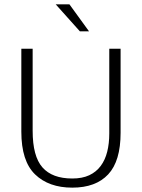

<svg xmlns="http://www.w3.org/2000/svg" viewBox="-20 -854 652 882"><path d="M78 -630H130V-253Q130 -136 175 -85Q220 -34 312 -34Q358 -34 390 -49Q422 -64 442.5 -91.5Q463 -119 472.5 -157Q482 -195 482 -241V-630H534V-244Q534 -114 477 -53Q420 8 312 8Q204 8 141 -53Q78 -114 78 -249ZM236 -834H299L389 -710H347Z"/></svg>

Font: Mukta Mahee ExtraLight
Style: Regular
Weight: 275
Designer: Shuchita Grover, Noopur Datye, Girish Dalvi, Yashodeep Gholap
Foundry: Ek Type
Version: Version 2.538;PS 1.000;hotconv 16.6.51;makeotf.lib2.5.65220;